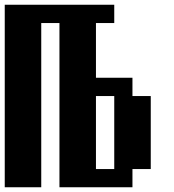

<svg xmlns="http://www.w3.org/2000/svg" viewBox="-20 -789 732 809"><path d="M461.4 -76.7V-384.3H384.3V-76.7ZM0 0V-769H461.4V-691.9H384.3V-461.4H538.1V-384.3H615.2V-76.7H538.1V0H230.5V-691.9H153.8V0Z"/></svg>

Font: Good Old DOS
Style: Regular
Weight: 400
Designer: Vasily Draigo
Foundry: Vasily Draigo
Version: 1.0